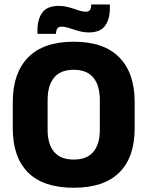

<svg xmlns="http://www.w3.org/2000/svg" viewBox="-20 -844 675 879"><path d="M317.5 15.5Q178 15.5 108.2 -54.5Q38.5 -124.5 38.5 -256V-377.5Q38.5 -509.5 108.8 -581.2Q179 -653 317.5 -653Q456 -653 526.2 -581.2Q596.5 -509.5 596.5 -377.5V-256Q596.5 -124.5 526.5 -54.5Q456.5 15.5 317.5 15.5ZM317.5 -113.5Q378 -113.5 407.5 -149Q437 -184.5 437 -248.5V-385.5Q437 -452.5 407.5 -488.5Q378 -524.5 317.5 -524.5Q257 -524.5 227.5 -488.5Q198 -452.5 198 -385.5V-248.5Q198 -184.5 227.5 -149Q257 -113.5 317.5 -113.5ZM386 -695.5Q367.5 -695.5 350.5 -699.5Q333.5 -703.5 318 -708.8Q302.5 -714 288.5 -718Q274.5 -722 262.5 -722Q248.5 -722 242.8 -714.2Q237 -706.5 236.5 -691V-689H151.5V-707Q151.5 -755.5 173.5 -786.2Q195.5 -817 249.5 -817Q268.5 -817 285.8 -813Q303 -809 318 -803.8Q333 -798.5 346.5 -794.5Q360 -790.5 372 -790.5Q386.5 -790.5 391.8 -798.2Q397 -806 397.5 -821.5V-823.5H483V-807Q483 -757 461.2 -726.2Q439.5 -695.5 386 -695.5Z"/></svg>

Font: Anek Bangla Medium
Style: Bold
Weight: 700
Version: Version 1.003